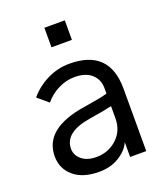

<svg xmlns="http://www.w3.org/2000/svg" viewBox="-144 -869 846 984"><g transform="rotate(-20 279.0 -377.0)"><path d="M214.8 -666V-772.5H326.2V-666ZM130.9 -142.6Q130.9 -107.4 160.2 -83Q189.5 -58.6 239.3 -58.6Q305.7 -58.6 352.1 -101.6Q398.4 -144.5 398.4 -211.9V-278.3Q359.4 -268.6 271.5 -254.9Q130.9 -231.4 130.9 -142.6ZM39.1 -134.8Q39.1 -286.1 268.6 -321.3Q368.2 -336.9 398.4 -346.7V-377Q398.4 -423.8 365.7 -453.1Q333 -482.4 273.4 -482.4Q226.6 -482.4 183.1 -460.4Q139.6 -438.5 110.4 -402.3L52.7 -451.2Q92.8 -499 150.4 -527.3Q208 -555.7 271.5 -555.7Q489.3 -555.7 489.3 -340.8V0H401.4V-81.1Q384.8 -41 337.9 -11.7Q291 17.6 227.5 17.6Q138.7 17.6 88.9 -24.9Q39.1 -67.4 39.1 -134.8Z"/></g></svg>

Font: Gothic A1 Medium
Style: Regular
Weight: 500
Designer: HanYang I&C Co.,Ltd.
Foundry: HanYang I&C Co.,Ltd.
Version: Version 2.50